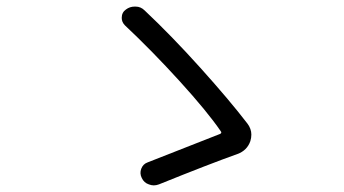

<svg xmlns="http://www.w3.org/2000/svg" viewBox="-20 -642 1040 580"><path d="M727.5 -268.6Q739.3 -252.9 739.3 -235.4Q739.3 -225.6 736.3 -215.8Q726.6 -187.5 697.3 -176.8Q612.3 -146.5 460 -85Q452.1 -82 444.3 -82Q437.5 -82 429.7 -85Q415 -89.8 408.2 -104.5Q401.4 -118.2 406.7 -132.3Q412.1 -146.5 425.8 -151.4Q564.5 -206.1 644.5 -237.3Q651.4 -240.2 646.5 -246.1Q606.4 -304.7 522.5 -397Q438.5 -489.3 357.4 -565.4Q347.7 -575.2 347.7 -587.9Q347.7 -604.5 360.4 -613.3Q372.1 -622.1 386.7 -622.1Q387.7 -622.1 389.6 -622.1Q405.3 -622.1 417 -610.4Q498 -534.2 585.4 -437Q672.9 -339.8 727.5 -268.6Z"/></svg>

Font: Gen Jyuu Gothic Normal
Style: Regular
Weight: 300
Designer: [Source Han Sans]
Ryoko NISHIZUKA  (kana & ideographs); Paul D. Hunt (Latin, Greek & Cyrillic); Wenlong ZHANG  (bopomofo
Version: Version 1.002.20150607